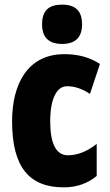

<svg xmlns="http://www.w3.org/2000/svg" viewBox="-20 -796 473 826"><path d="M247 -776C187 -776 161 -748 161 -691C161 -635 190 -607 247 -607C304 -607 333 -635 333 -691C333 -747 307 -776 247 -776ZM254 10C309 10 356 -6 396 -39V-177C356 -145 314 -128 272 -128C222 -128 196 -177 196 -274C196 -371 224 -425 268 -425C302 -425 334 -414 367 -392L410 -521C366 -549 318 -563 257 -563C99 -563 32 -435 32 -274C32 -78 105 10 254 10Z"/></svg>

Font: Noto Sans Myanmar ExtraCondensed Black
Style: Regular
Weight: 900
Width: 2
Designer: Monotype Design Team
Foundry: Monotype Imaging Inc.
Version: Version 2.107